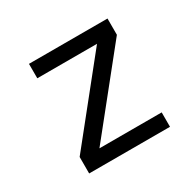

<svg xmlns="http://www.w3.org/2000/svg" viewBox="-108 -577 715 699"><g transform="rotate(-30 250.0 -227.5)"><path d="M89.8 -455.1H419.9V-386.7L158.2 -60.5H419.9V0H80.1V-69.3L340.8 -394.5H89.8Z"/></g></svg>

Font: BabelStone Xiangqi Colour
Style: Regular
Weight: 400
Designer: Andrew West
Foundry: BabelStone
Version: Version 11.001 November 01, 2021